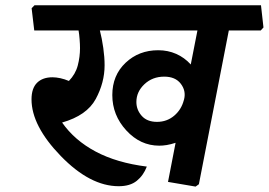

<svg xmlns="http://www.w3.org/2000/svg" viewBox="-20 -669 1004 717"><path d="M667.5 -298.3Q675.3 -330.1 655 -356.4Q634.8 -382.8 593.3 -382.8Q549.3 -382.8 519.3 -354.5Q489.3 -326.2 489.3 -288.1Q489.3 -258.8 509.3 -236.3Q529.3 -213.9 566.4 -213.9Q603 -213.9 630.1 -236.6Q657.2 -259.3 666.5 -294.9ZM954.6 -649.4 963.9 -566.4 953.6 -555.2H834.5L722.7 19L710.4 27.8L607.4 10.3L635.7 -135.7Q617.7 -129.9 602.8 -127.4Q587.9 -125 574.7 -125Q503.9 -125 451.7 -181.9Q399.4 -238.8 399.4 -314Q399.4 -387.7 449 -434.6Q498.5 -481.4 570.8 -481.4Q606.9 -481.4 637.9 -467.8Q668.9 -454.1 692.4 -428.2L717.3 -555.2H353Q360.8 -524.9 365.7 -490Q370.6 -455.1 370.6 -425.3Q370.6 -360.4 337.4 -299.1Q304.2 -237.8 211.9 -211.4Q258.3 -145 337.2 -103Q416 -61 528.3 -46.9Q515.6 -13.7 490.7 6.3Q465.8 26.4 423.3 26.4Q316.4 26.4 207 -86.4Q97.7 -199.2 97.7 -297.9Q97.7 -339.4 118.4 -359.9Q139.2 -380.4 175.8 -380.4Q189.5 -380.4 205.3 -377Q221.2 -373.5 237.3 -366.7Q262.2 -392.6 270.5 -424.8Q278.8 -457 278.8 -489.3Q278.8 -503.4 277.3 -522.2Q275.9 -541 273.4 -555.2H107.9L98.1 -638.2L108.9 -649.4Z"/></svg>

Font: Sitara
Style: Bold Italic
Weight: 700
Italic angle: -11°
Designer: Neelakash Kshetrimayum
Foundry: Neelakash Kshetrimayum
Version: Version 1.000;PS Version 1.000;PS 1.0;hotconv 1.;hotconv 1.0